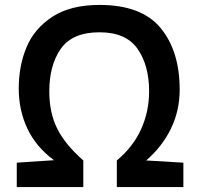

<svg xmlns="http://www.w3.org/2000/svg" viewBox="-20 -759 808 779"><path d="M709 -395Q709 -310 673.5 -237Q638 -164 573 -108L724 -99V0H454V-108Q520 -163 552.5 -235Q585 -307 585 -388Q585 -494 538 -561Q491 -628 384 -628Q274 -628 227 -561.5Q180 -495 180 -388Q180 -302 212 -237.5Q244 -173 318 -108V0H48V-99L199 -109Q126 -163 91 -237.5Q56 -312 56 -400Q56 -491 87.5 -567Q119 -643 192.5 -691Q266 -739 384 -739Q554 -739 631.5 -645.5Q709 -552 709 -395Z"/></svg>

Font: Exo SemiBold
Style: Regular
Weight: 600
Designer: Natanael Gama
Foundry: Natanael Gama
Version: Version 1.500